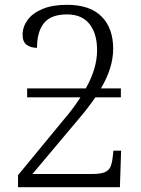

<svg xmlns="http://www.w3.org/2000/svg" viewBox="-20 -779 587 799"><path d="M55 -50 246 -282Q281 -322 315 -374H93V-411H337Q384 -494 384 -570Q384 -639 352.5 -679Q321 -719 259 -719Q192 -719 163 -683Q134 -647 134 -580Q108 -580 91 -592.5Q74 -605 74 -634Q74 -667 94.5 -695.5Q115 -724 156.5 -741.5Q198 -759 259 -759Q354 -759 402.5 -710.5Q451 -662 451 -576Q451 -497 400 -411H483V-374H377Q345 -328 310 -287L115 -55H364Q398 -55 415 -62Q432 -69 439 -83.5Q446 -98 449 -125L452 -152H484L479 0H55Z"/></svg>

Font: Noto Serif Light
Style: Regular
Weight: 300
Designer: Monotype Design Team
Foundry: Monotype Imaging Inc.
Version: Version 1.001